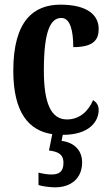

<svg xmlns="http://www.w3.org/2000/svg" viewBox="-20 -568 473 823"><path d="M216 235C284 235 332 197 332 128C332 74 295 42 244 36L249 10C366 10 403 -50 403 -97C403 -117 393 -130 379 -139C360 -93 322 -56 267 -56C197 -56 168 -129 168 -266C168 -440 198 -491 243 -491C282 -491 294 -434 294 -366C384 -366 403 -400 403 -444C403 -503 355 -548 239 -548C126 -548 37 -481 37 -265C37 -86 103 -8 204 7L190 77C226 82 252 91 252 130C252 169 232 180 200 180C185 180 165 177 145 172V225C165 232 200 235 216 235Z"/></svg>

Font: Noto Serif Tamil ExtraCondensed
Style: Bold Italic
Weight: 700
Width: 2
Italic angle: -12°
Designer: Indian Type Foundry, Tom Grace, and the Monotype Design Team
Foundry: Monotype Imaging Inc.
Version: Version 2.003